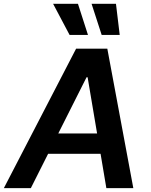

<svg xmlns="http://www.w3.org/2000/svg" viewBox="-41 -981 785 1001"><path d="M355.8 -727.3H518.5L654.1 0H513.5L483.3 -179.3H209.9L119.7 0H-21ZM465.2 -285.2 415.8 -578.1H410.2L262.8 -285.2ZM365.4 -961.3 417.6 -799H321.7L235.8 -961.3ZM436.4 -961.3H563.6L583.1 -799H489Z"/></svg>

Font: Inter P Semi Bold
Style: Italic
Weight: 600
Italic angle: 9.39999°
Designer: Rasmus Andersson
Foundry: rsms
Version: Version 3.018;git-588b23468